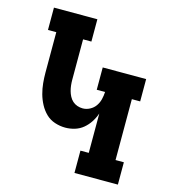

<svg xmlns="http://www.w3.org/2000/svg" viewBox="-109 -825 819 914"><g transform="rotate(15 300.0 -367.5)"><path d="M342 0V-110H383V-304Q375 -281 362 -261Q349 -241 331 -226Q313 -211 290 -204Q267 -197 243 -197Q217 -197 191.5 -205.5Q166 -214 147.5 -232Q129 -250 116.5 -273.5Q104 -297 97 -322.5Q90 -348 87.5 -374Q85 -400 85 -426V-625H44V-735H258V-625H217V-426Q217 -412 218.5 -398.5Q220 -385 223.5 -372Q227 -359 233.5 -346.5Q240 -334 250 -325Q260 -316 273 -311.5Q286 -307 300 -307Q318 -307 335 -316Q352 -325 362.5 -340Q373 -355 377.5 -373Q382 -391 383 -410H342V-520H556V-410H515V-110H556V0Z"/></g></svg>

Font: Iosevka HT Extrabold Extended
Style: Regular
Weight: 800
Width: 7
Monospace: yes
Designer: Belleve Invis
Foundry: Belleve Invis
Version: Version 32.3.0; ttfautohint (v1.8.4)